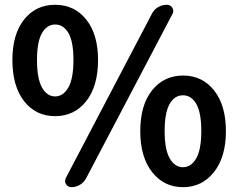

<svg xmlns="http://www.w3.org/2000/svg" viewBox="-20 -774 1002 808"><path d="M32.2 -521.5Q32.2 -629.9 81.5 -691.9Q130.9 -753.9 211.9 -753.9Q293 -753.9 342.8 -691.9Q392.6 -629.9 392.6 -521.5Q392.6 -411.1 342.8 -348.1Q293 -285.2 211.9 -285.2Q130.9 -285.2 81.5 -348.1Q32.2 -411.1 32.2 -521.5ZM289.1 -521.5Q289.1 -598.6 268.1 -634.8Q247.1 -670.9 212.4 -670.9Q177.7 -670.9 156.7 -634.8Q135.7 -598.6 135.7 -521.5Q135.7 -443.4 156.7 -405.8Q177.7 -368.2 211.9 -368.2Q246.1 -368.2 267.6 -405.8Q289.1 -443.4 289.1 -521.5ZM280.3 13.7Q265.6 13.7 257.8 1Q253.9 -4.9 253.9 -11.7Q253.9 -17.6 256.8 -24.4L619.1 -715.8Q627.9 -733.4 645 -743.7Q662.1 -753.9 682.6 -753.9Q697.3 -753.9 705.1 -741.2Q712.9 -728.5 706.1 -715.8L342.8 -24.4Q334 -6.8 316.9 3.4Q299.8 13.7 280.3 13.7ZM570.3 -221.7Q570.3 -332 620.1 -394Q669.9 -456.1 750.5 -456.1Q831.1 -456.1 880.9 -393.6Q930.7 -331.1 930.7 -221.7Q930.7 -113.3 880.4 -49.8Q830.1 13.7 750 13.7Q669.9 13.7 620.1 -49.8Q570.3 -113.3 570.3 -221.7ZM694.3 -107.4Q715.8 -70.3 750 -70.3Q784.2 -70.3 805.7 -107.4Q827.1 -144.5 827.1 -222.2Q827.1 -299.8 806.2 -336.4Q785.2 -373 750 -373Q714.8 -373 693.8 -336.4Q672.9 -299.8 672.9 -222.2Q672.9 -144.5 694.3 -107.4Z"/></svg>

Font: Gen Jyuu Gothic P Bold
Style: Bold
Weight: 700
Designer: [Source Han Sans]
Ryoko NISHIZUKA  (kana & ideographs); Paul D. Hunt (Latin, Greek & Cyrillic); Wenlong ZHANG  (bopomofo
Version: Version 1.002.20150607